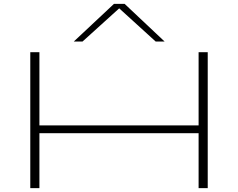

<svg xmlns="http://www.w3.org/2000/svg" viewBox="-20 -969 1226 989"><path d="M136 0V-700H183V-323H1003V-700H1050V0H1003V-283H183V0ZM360 -755 567 -949H622L828 -755H782L594 -926L405 -755Z"/></svg>

Font: Georama ExtraExtended ExtraLight
Style: Regular
Weight: 200
Width: 8
Designer: Jean-Baptiste Levee
Foundry: Production Type
Version: Version 1.000